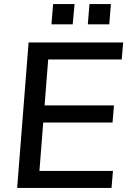

<svg xmlns="http://www.w3.org/2000/svg" viewBox="-20 -920 632 940"><path d="M64 0 120 -712H583L576 -629H216L173 -83H533L526 0ZM177 -320 183 -404H538L531 -320ZM418 -900H523L515 -801H410ZM240 -900H345L336 -801H232Z"/></svg>

Font: Muli SemiBold
Style: Italic
Weight: 600
Italic angle: -4.541°
Designer: Vernon Adams
Foundry: Vernon Adams
Version: Version 2.100; ttfautohint (v1.8.1.43-b0c9)